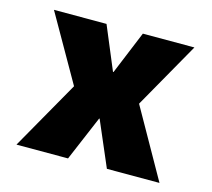

<svg xmlns="http://www.w3.org/2000/svg" viewBox="-81 -617 788 713"><g transform="rotate(15 313.0 -260.0)"><path d="M38.1 0 188.5 -264.6 43 -519.5H245.1L314.5 -353.5H316.4L384.8 -519.5H583L438.5 -264.6L587.9 0H385.7L311.5 -172.9H309.6L236.3 0Z"/></g></svg>

Font: GenEi M Gothic v2 Black
Style: Regular
Weight: 900
Version: Version 2.0